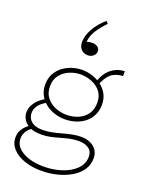

<svg xmlns="http://www.w3.org/2000/svg" viewBox="-189 -928 960 1245"><g transform="rotate(20 291.0 -306.0)"><path d="M257 223Q191 223 138.5 204.5Q86 186 56 153Q26 120 26 77Q26 45 40.5 21.5Q55 -2 75.5 -17.5Q96 -33 113 -40L138 -28Q106 -17 82.5 9.5Q59 36 59 73Q59 108 85 135Q111 162 157 177Q203 192 262 192Q327 192 385 173Q443 154 479.5 118Q516 82 516 32Q516 -6 489 -24Q462 -42 421 -42Q390 -42 359.5 -35.5Q329 -29 299 -20Q269 -11 238.5 -4.5Q208 2 176 2Q124 2 94 -14Q64 -30 50.5 -53.5Q37 -77 37 -100Q37 -130 51 -154.5Q65 -179 87 -198Q109 -217 134 -229L163 -217Q137 -204 115.5 -188Q94 -172 82 -152.5Q70 -133 70 -108Q70 -88 80.5 -69.5Q91 -51 114 -40Q137 -29 176 -29Q206 -29 237.5 -35.5Q269 -42 300.5 -51Q332 -60 364 -66.5Q396 -73 428 -73Q462 -73 489.5 -60.5Q517 -48 533 -25Q549 -2 549 32Q549 77 524.5 112.5Q500 148 458 172.5Q416 197 364 210Q312 223 257 223ZM285 -143Q249 -143 214.5 -154Q180 -165 152 -186.5Q124 -208 107 -239.5Q90 -271 90 -312Q90 -354 107 -386Q124 -418 152.5 -439.5Q181 -461 215.5 -472Q250 -483 285 -483Q320 -483 354.5 -472Q389 -461 417.5 -440Q446 -419 463.5 -387.5Q481 -356 481 -315Q481 -274 465.5 -242Q450 -210 423 -188Q396 -166 360.5 -154.5Q325 -143 285 -143ZM285 -174Q330 -174 367 -190Q404 -206 426 -237.5Q448 -269 448 -315Q448 -362 423.5 -392.5Q399 -423 361.5 -437.5Q324 -452 285 -452Q247 -452 209.5 -436.5Q172 -421 147.5 -390Q123 -359 123 -312Q123 -265 147.5 -234.5Q172 -204 209 -189Q246 -174 285 -174ZM411 -421 394 -442Q403 -470 416.5 -492.5Q430 -515 449 -531.5Q468 -548 492 -558Q516 -568 546 -569V-536Q494 -533 464 -507.5Q434 -482 411 -421ZM220 -653Q220 -696 247.5 -745.5Q275 -795 323 -835L337 -820Q300 -782 276 -745Q252 -708 247 -664Q258 -667 266.5 -668.5Q275 -670 288 -670Q307 -670 322 -659.5Q337 -649 337 -630Q337 -611 321.5 -597.5Q306 -584 285 -584Q255 -584 237.5 -603Q220 -622 220 -653Z"/></g></svg>

Font: BioRhyme ExtraLight
Style: Regular
Weight: 250
Designer: Aoife Mooney
Foundry: Aoife Mooney Type
Version: Version 1.600;gftools[0.9.33]